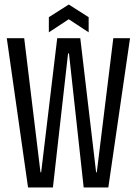

<svg xmlns="http://www.w3.org/2000/svg" viewBox="-20 -829 605 849"><path d="M104 0 10 -660H87L159 -67H162L233 -660H335L405 -67H408L481 -660H555L459 0H350L285 -593H281L214 0ZM196 -686V-753L284 -809L372 -753V-686L284 -744Z"/></svg>

Font: Bricolage Grotesque 96pt Condensed Light
Style: Regular
Weight: 300
Width: 3
Designer: Mathieu Triay
Foundry: Atelier Triay
Version: Version 1.001; ttfautohint (v1.8.4.7-5d5b);gftools[0.9.33.de